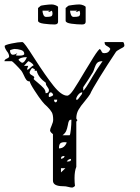

<svg xmlns="http://www.w3.org/2000/svg" viewBox="-30 -838 628 863"><path d="M254 -1Q208 -1 208 -26V-235Q206 -236 200.5 -241.5Q195 -247 195 -252Q195 -258 202 -273.5Q209 -289 209 -300Q209 -322 203 -333Q197 -344 182 -359Q170 -369 159 -383Q146 -399 125 -431.5Q104 -464 104 -472Q94 -472 88.5 -479Q83 -486 77 -500Q71 -513 66 -520Q56 -532 40.5 -547.5Q25 -563 23 -563H-10Q-10 -570 0.5 -574.5Q11 -579 11 -584Q11 -596 0 -609Q-1 -611 -5 -617.5Q-9 -624 -9 -631Q-9 -636 22 -642.5Q53 -649 70 -649Q75 -649 87.5 -631.5Q100 -614 125 -575Q175 -497 210.5 -452.5Q246 -408 272 -408Q283 -408 301.5 -436Q320 -464 353 -520Q359 -529 374.5 -555Q390 -581 400.5 -596.5Q411 -612 418 -618Q423 -615 425 -610Q427 -605 429.5 -602Q432 -599 439 -599Q449 -599 455.5 -603.5Q462 -608 466 -618Q462 -625 455 -628.5Q448 -632 444 -636Q440 -640 440 -649H523Q525 -649 527 -643.5Q529 -638 529 -633Q529 -629 523 -625Q517 -621 510 -618Q494 -609 492 -606Q452 -546 417.5 -490Q383 -434 375 -415Q369 -405 351 -383Q332 -361 322.5 -344Q313 -327 313 -306Q313 -303 318 -298L313 -291V-88Q305 -69 305 -37Q305 -18 307 -2Q305 0 301 2.5Q297 5 294 5Q287 5 276.5 2Q266 -1 254 -1ZM51 -588H56Q79 -588 79 -596Q79 -609 64 -613.5Q49 -618 35 -618Q31 -618 16 -613L15 -610Q15 -603 18.5 -597.5Q22 -592 28 -592Q39 -592 48 -600L41 -589ZM70 -556Q80 -556 91 -581H84Q77 -581 66.5 -578Q56 -575 53 -569Q54 -568 60 -562Q66 -556 70 -556ZM94 -525Q98 -525 107 -534Q116 -543 121 -544Q118 -551 109 -557Q100 -563 97 -563L78 -542H97L91 -526ZM388 -497 406 -526Q411 -533 418.5 -544.5Q426 -556 431 -563Q414 -563 407 -555.5Q400 -548 395.5 -534Q391 -520 388 -514Q379 -499 366 -479Q353 -459 344 -446V-431Q350 -431 388 -497ZM139 -467Q157 -452 166 -442Q175 -432 175 -419Q190 -419 190 -433Q190 -438 183 -447.5Q176 -457 176 -461Q176 -464 177 -465Q142 -490 135 -520H125Q125 -520 126 -521.5Q127 -523 127 -525Q127 -526 123 -528.5Q119 -531 116 -532Q112 -532 108 -524.5Q104 -517 103 -514Q103 -508 106 -505Q109 -502 116.5 -498Q124 -494 124 -490Q124 -488 121 -483Q122 -481 139 -467ZM189 -408 190 -402Q195 -402 202 -405.5Q209 -409 209 -411Q209 -414 205.5 -418.5Q202 -423 198 -423Q194 -423 191.5 -418.5Q189 -414 189 -408ZM312 -390H318Q320 -390 338 -415L340 -423Q330 -423 321 -411.5Q312 -400 312 -390ZM220 -378Q227 -379 227 -390H213Q213 -379 220 -378ZM275 -276Q272 -260 267.5 -249.5Q263 -239 251 -230H283Q286 -233 288.5 -256Q291 -279 291 -300Q283 -300 280 -294.5Q277 -289 275 -276ZM235 -171Q248 -171 257 -178.5Q266 -186 270 -198L261 -199Q246 -199 240.5 -193Q235 -187 235 -171ZM244 -124Q260 -127 260 -137Q252 -137 248 -134.5Q244 -132 244 -124ZM270 -112Q280 -112 284.5 -113.5Q289 -115 289 -122L288 -124Q276 -122 270 -112ZM244 -63 264 -82H244ZM203 -818Q211 -818 221 -814Q231 -810 231 -806V-740Q231 -728 215 -728Q193 -728 167 -731.5Q141 -735 141 -745V-802L153 -812Q154 -813 172 -815.5Q190 -818 203 -818ZM327 -818Q335 -818 345 -814Q355 -810 355 -806V-740Q355 -728 339 -728Q317 -728 291 -731.5Q265 -735 265 -745V-802L277 -812Q278 -813 296 -815.5Q314 -818 327 -818ZM177 -762Q193 -762 199.5 -764.5Q206 -767 206 -778Q206 -784 203 -790Q200 -789 196 -786.5Q192 -784 186 -784L193 -790H161Q161 -781 165 -771.5Q169 -762 177 -762ZM301 -762Q317 -762 323.5 -764.5Q330 -767 330 -778Q330 -784 327 -790Q324 -789 320 -786.5Q316 -784 310 -784L317 -790H285Q285 -781 289 -771.5Q293 -762 301 -762Z"/></svg>

Font: Cabin Sketch
Style: Regular
Weight: 400
Version: Version 1.100